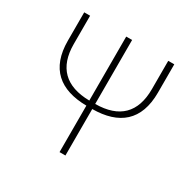

<svg xmlns="http://www.w3.org/2000/svg" viewBox="-160 -886 1045 1045"><g transform="rotate(30 362.0 -363.0)"><path d="M607 -726V-548C607 -401 531 -325 380 -324V-726H343V-324C193 -326 116 -402 116 -548V-726H79V-548C79 -373 176 -294 343 -292V0H380V-292C547 -293 645 -372 645 -548V-726Z"/></g></svg>

Font: Genne Gothic ExtraLight
Style: Regular
Weight: 250
Designer: Ryoko NISHIZUKA (kana & ideographs); Paul D. Hunt (Latin, Greek & Cyrillic); Wenlong ZHANG (bopomofo); Sandoll Communica
Foundry: Adobe Systems Incorporated
Version: Version 1.004;PS 1.004;hotconv 16.6.51;makeotf.lib2.5.65220